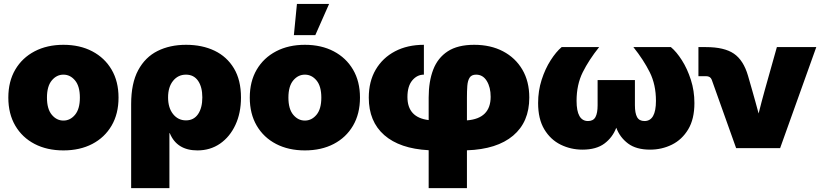

<svg xmlns="http://www.w3.org/2000/svg" viewBox="-20 -756 4186 980"><path d="M303.7 11.7Q220.2 11.7 156.7 -21.2Q93.3 -54.2 57.9 -114.7Q22.5 -175.3 22.5 -257.8Q22.5 -340.3 57.9 -400.6Q93.3 -460.9 156.7 -494.1Q220.2 -527.3 303.7 -527.3Q387.7 -527.3 450.9 -494.1Q514.2 -460.9 549.6 -400.6Q585 -340.3 585 -257.8Q585 -175.3 549.6 -114.7Q514.2 -54.2 450.9 -21.2Q387.7 11.7 303.7 11.7ZM303.7 -140.6Q338.4 -140.6 363 -170.2Q387.7 -199.7 387.7 -257.8Q387.7 -315.9 363 -345.5Q338.4 -375 303.7 -375Q269 -375 244.4 -345.5Q219.7 -315.9 219.7 -257.8Q219.7 -199.7 244.4 -170.2Q269 -140.6 303.7 -140.6Z M649.4 204.1V-224.6Q649.4 -331.1 685.3 -397.7Q721.2 -464.4 784.2 -495.8Q847.2 -527.3 929.7 -527.3Q1012.2 -527.3 1075.2 -497.1Q1138.2 -466.8 1174.1 -407Q1210 -347.2 1210 -258.3Q1210 -179.2 1181.6 -118.4Q1153.3 -57.6 1103.3 -22.9Q1053.2 11.7 987.8 11.7Q882.8 11.7 846.7 -76.2H844.7V204.1ZM929.2 -141.6Q969.2 -141.6 991 -173.6Q1012.7 -205.6 1012.7 -258.8Q1012.7 -312 991 -343.5Q969.2 -375 929.2 -375Q889.2 -375 863.5 -343.5Q837.9 -312 837.9 -258.8Q837.9 -205.6 863.5 -173.6Q889.2 -141.6 929.2 -141.6Z M1536.1 11.7Q1452.6 11.7 1389.2 -21.2Q1325.7 -54.2 1290.3 -114.7Q1254.9 -175.3 1254.9 -257.8Q1254.9 -340.3 1290.3 -400.6Q1325.7 -460.9 1389.2 -494.1Q1452.6 -527.3 1536.1 -527.3Q1620.1 -527.3 1683.3 -494.1Q1746.6 -460.9 1782 -400.6Q1817.4 -340.3 1817.4 -257.8Q1817.4 -175.3 1782 -114.7Q1746.6 -54.2 1683.3 -21.2Q1620.1 11.7 1536.1 11.7ZM1536.1 -140.6Q1570.8 -140.6 1595.5 -170.2Q1620.1 -199.7 1620.1 -257.8Q1620.1 -315.9 1595.5 -345.5Q1570.8 -375 1536.1 -375Q1501.5 -375 1476.8 -345.5Q1452.1 -315.9 1452.1 -257.8Q1452.1 -199.7 1476.8 -170.2Q1501.5 -140.6 1536.1 -140.6ZM1480 -576.7 1495.6 -735.8H1659.7L1589.4 -576.7Z M2168 204.1V10.7Q2020.5 2.9 1941.4 -66.4Q1862.3 -135.7 1862.3 -257.8Q1862.3 -340.3 1897.7 -400.6Q1933.1 -460.9 1996.3 -494.1Q2059.6 -527.3 2143.6 -527.3V-375Q2108.9 -375 2084.2 -345.5Q2059.6 -315.9 2059.6 -260.7Q2059.6 -156.2 2168 -143.1V-257.8Q2168 -340.3 2191.2 -400.6Q2214.4 -460.9 2265.4 -494.1Q2316.4 -527.3 2400.4 -527.3Q2484.4 -527.3 2547.6 -494.1Q2610.8 -460.9 2646.2 -400.6Q2681.6 -340.3 2681.6 -257.8Q2681.6 -133.3 2599.1 -63.7Q2516.6 5.9 2363.3 11.2V204.1ZM2363.3 -141.6Q2484.4 -150.9 2484.4 -262.2Q2484.4 -310.5 2464.6 -342.8Q2444.8 -375 2410.2 -375Q2386.7 -375 2377 -359.6Q2367.2 -344.2 2365.2 -317.6Q2363.3 -291 2363.3 -257.8Z M2953.1 7.8Q2893.6 7.8 2841.8 -17.6Q2790 -43 2758.3 -95.7Q2726.6 -148.4 2726.6 -230Q2726.6 -292.5 2744.6 -348.6Q2762.7 -404.8 2790.5 -448.2Q2818.4 -491.7 2846.7 -515.6H3038.1Q2985.8 -450.2 2954.3 -387Q2922.9 -323.7 2922.9 -241.2Q2922.9 -138.2 2981.4 -138.2Q3008.3 -138.2 3019.3 -158.4Q3030.3 -178.7 3030.3 -218.8V-347.2H3220.7V-218.8Q3220.7 -178.7 3231.7 -158.4Q3242.7 -138.2 3269.5 -138.2Q3328.1 -138.2 3328.1 -241.2Q3328.1 -323.7 3296.6 -387Q3265.1 -450.2 3212.9 -515.6H3404.3Q3433.1 -491.7 3460.7 -448.2Q3488.3 -404.8 3506.3 -348.6Q3524.4 -292.5 3524.4 -230Q3524.4 -148.4 3492.7 -95.7Q3460.9 -43 3409.4 -17.6Q3357.9 7.8 3297.9 7.8Q3227.5 7.8 3185.8 -23.4Q3144 -54.7 3125.5 -104Q3106.9 -54.7 3065.2 -23.4Q3023.4 7.8 2953.1 7.8Z M3737.3 0 3612.8 -349.1Q3606 -367.2 3583.5 -367.2H3544.9V-515.6H3583.5Q3676.8 -515.6 3725.8 -482.2Q3774.9 -448.7 3797.9 -369.6L3818.8 -296.9Q3827.6 -267.1 3835.7 -236.8Q3843.8 -206.5 3852.1 -176.8Q3859.4 -206.5 3867.4 -236.6Q3875.5 -266.6 3883.8 -296.9L3945.3 -515.6H4146.5L3961.9 0Z"/></svg>

Font: Inter Display Black
Style: Regular
Weight: 900
Designer: Rasmus Andersson
Foundry: rsms
Version: Version 4.000;git-a52131595